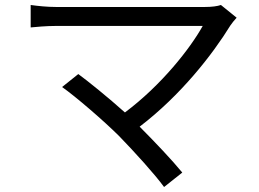

<svg xmlns="http://www.w3.org/2000/svg" viewBox="-20 -705 1040 770"><path d="M458 -159C521 -94 601 -6 638 45L711 -13C671 -62 600 -137 540 -197C705 -323 832 -486 904 -603C910 -612 919 -623 929 -634L866 -685C852 -680 829 -677 801 -677C701 -677 256 -677 205 -677C170 -677 131 -681 103 -685V-595C123 -597 166 -601 205 -601C263 -601 704 -601 793 -601C743 -511 628 -364 481 -254C413 -315 331 -381 294 -408L229 -356C282 -319 398 -219 458 -159Z"/></svg>

Font: Noto Sans HK
Style: Regular
Weight: 400
Designer: Ryoko NISHIZUKA 西塚涼子 (kana, bopomofo & ideographs); Paul D. Hunt (Latin, Greek & Cyrillic); Sandoll Communications 산돌커뮤니
Foundry: Adobe
Version: Version 2.004;hotconv 1.0.118;makeotfexe 2.5.65603